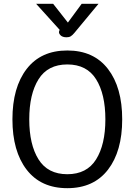

<svg xmlns="http://www.w3.org/2000/svg" viewBox="-20 -974 704 1004"><path d="M45 0ZM45 -350Q45 -517 119.5 -613.5Q194 -710 332 -710Q470 -710 544.5 -613.5Q619 -517 619 -350Q619 -183 544.5 -86.5Q470 10 332 10Q194 10 119.5 -86.5Q45 -183 45 -350ZM531 -350Q531 -482 482.5 -559.5Q434 -637 332 -637Q230 -637 181.5 -559.5Q133 -482 133 -350Q133 -218 181.5 -140.5Q230 -63 332 -63Q434 -63 482.5 -140.5Q531 -218 531 -350ZM290 -813 292 -818 169 -954H258L335 -856L407 -954H495L369 -802Q358 -789 349.5 -784Q341 -779 328 -779Q306 -779 295.5 -790.5Q285 -802 290 -813Z"/></svg>

Font: Niramit
Style: Regular
Weight: 400
Version: Version 1.000; ttfautohint (v1.6)